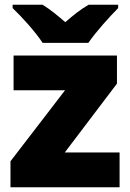

<svg xmlns="http://www.w3.org/2000/svg" viewBox="-20 -879 547 806"><path d="M159 -699H351C382 -745 442 -811 476 -845V-859H352C317 -839 289 -816 254 -786C219 -816 194 -837 159 -859H33V-845C71 -809 129 -745 159 -699ZM482 -93V-239H252L471 -528V-646H37V-500H253L24 -202V-93Z"/></svg>

Font: Noto Sans Telugu UI Black
Style: Regular
Weight: 900
Designer: Jelle Bosma - Monotype Design Team
Foundry: Monotype Imaging Inc.
Version: Version 2.005